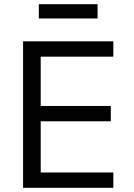

<svg xmlns="http://www.w3.org/2000/svg" viewBox="-20 -895 640 915"><path d="M90 0V-698H520V-625H174V-390H508V-317H174V-73H520V0ZM165 -875H445V-807H165Z"/></svg>

Font: iA Writer Mono V
Style: Regular
Weight: 400
Designer: Mike Abbink, Paul van der Laan, Pieter van Rosmalen
Foundry: Bold Monday
Version: Version 2.000